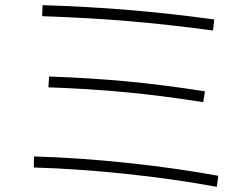

<svg xmlns="http://www.w3.org/2000/svg" viewBox="-20 -727 978 746"><path d="M111.3 -76.2 112.3 -119.1Q283.7 -114.3 473.6 -94.2Q663.6 -74.2 828.1 -43.9L822.3 -1Q659.7 -31.2 470.5 -51.3Q281.2 -71.3 111.3 -76.2ZM168 -387.7 170.9 -429.7Q328.6 -424.3 471.7 -410.9Q614.7 -397.5 776.4 -372.1L769.5 -330.1Q608.9 -355.5 466.3 -368.9Q323.7 -382.3 168 -387.7ZM143.6 -664.1 145.5 -707Q326.2 -701.2 483.2 -688Q640.1 -674.8 812.5 -651.4L807.6 -608.4Q634.8 -631.8 478.5 -645Q322.3 -658.2 143.6 -664.1Z"/></svg>

Font: Pretendard JP ExtraLight
Style: Regular
Weight: 200
Designer: Base glyphs from Inter by Rasmus Andersson; Hangeul glyphs from Noto Sans CJK(Source Han Sans) by Jang Soo-young and Kan
Foundry: Kil Hyung-jin
Version: Version 1.309